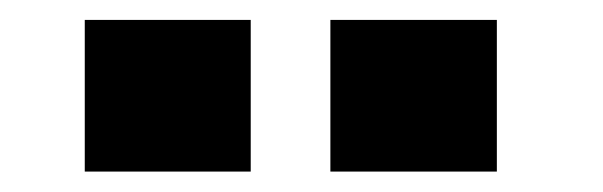

<svg xmlns="http://www.w3.org/2000/svg" viewBox="-20 -730 590 188"><path d="M63 -710.5H225.5V-562H63ZM303.5 -710.5H466.5V-562H303.5Z"/></svg>

Font: Trispace SemiCondensed
Style: Bold
Weight: 700
Width: 4
Designer: Tyler Finck
Foundry: Etcetera Type Company
Version: Version 1.210; ttfautohint (v1.8.3)